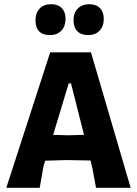

<svg xmlns="http://www.w3.org/2000/svg" viewBox="-20 -894 654 914"><path d="M224 -874Q256 -874 274 -855.5Q292 -837 292 -804Q292 -769 272 -748Q252 -727 218 -727Q149 -727 149 -798Q149 -833 169 -853.5Q189 -874 224 -874ZM405 -874Q438 -874 456 -855.5Q474 -837 474 -804Q474 -769 454 -748Q434 -727 400 -727Q366 -727 348 -745.5Q330 -764 330 -798Q330 -833 350.5 -853.5Q371 -874 405 -874ZM413 -645 602 0H437L420 -93L411 -130L296 -132L195 -129L187 -103L169 0H10L219 -645ZM307 -497 233 -252 306 -250 380 -252 318 -497Z"/></svg>

Font: Alegreya Sans SC ExtraBold
Style: Regular
Weight: 800
Designer: Juan Pablo del Peral
Foundry: Huerta Tipografica
Version: Version 2.007